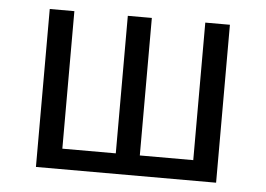

<svg xmlns="http://www.w3.org/2000/svg" viewBox="-43 -581 882 637"><g transform="rotate(5 398.0 -263.0)"><path d="M698 0H98V-526H180V-68H358V-526H438V-68H616V-526H698Z"/></g></svg>

Font: FiraSans
Style: Regular
Weight: 350
Designer: Carrois Corporate & Edenspiekermann AG
Foundry: Carrois Corporate GbR & Edenspiekermann AG
Version: Version 3.106;PS 003.106;hotconv 1.0.70;makeotf.lib2.5.58329